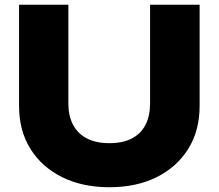

<svg xmlns="http://www.w3.org/2000/svg" viewBox="-20 -770 918 806"><path d="M267 -335Q267 -284 286.5 -246.5Q306 -209 344.5 -189Q383 -169 439 -169Q496 -169 534 -189Q572 -209 591 -246.5Q610 -284 610 -335V-750H818V-325Q818 -222 770.5 -145.5Q723 -69 638 -26.5Q553 16 439 16Q326 16 240.5 -26.5Q155 -69 107.5 -145.5Q60 -222 60 -325V-750H267Z"/></svg>

Font: Unbounded
Style: Bold
Weight: 700
Designer: Luke Prowse, Jean-Baptiste Morizot, Fátima Lázaro, Florian Runge
Foundry: NaN
Version: Version 1.700